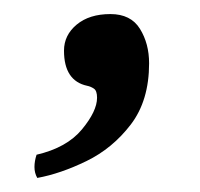

<svg xmlns="http://www.w3.org/2000/svg" viewBox="-20 -122 284 273"><path d="M137 -102Q166 -102 179 -81Q192 -60 192 -32Q192 21 166 55Q140 89 103 107Q66 125 33 131Q29 124 29 115.5Q29 107 32 98Q75 88 96.5 62Q118 36 118 17Q118 7 113.5 4Q109 1 104 0Q71 -7 71 -50Q71 -72 89 -87Q107 -102 137 -102Z"/></svg>

Font: Libertinus Serif SemiBold
Style: Italic
Weight: 600
Italic angle: -11.5°
Designer: Philipp H. Poll, Khaled Hosny
Foundry: Caleb Maclennan
Version: Version 7.051;RELEASE